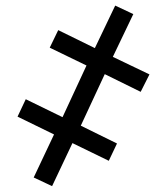

<svg xmlns="http://www.w3.org/2000/svg" viewBox="-20 -650 584 673"><path d="M383.8 -630.4 447.3 -600.6 375.5 -450.7 503.9 -389.2 473.1 -328.1 347.2 -390.1 263.2 -209.5 390.1 -147 361.3 -86.4 233.9 -148.4 162.6 2.4 98.1 -27.8 169.4 -178.7 41.5 -241.2 70.3 -302.2 199.2 -239.3 283.2 -420.4 154.3 -482.9 184.1 -544.4 312.5 -481.4Z"/></svg>

Font: Open Sans SemiCondensed Medium
Style: Regular
Weight: 500
Width: 4
Designer: Monotype Design Team
Foundry: Monotype Imaging Inc.
Version: Version 3.000